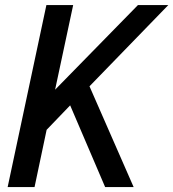

<svg xmlns="http://www.w3.org/2000/svg" viewBox="-20 -758 702 778"><path d="M304 -368.5 323.5 -452 521.5 0H406L248.5 -368L293 -361L157 -219.5L181 -289L120 0H11L168 -737.5H276.5L191.5 -339.5L166.5 -357L539 -737.5H662Z"/></svg>

Font: Epilogue Medium
Style: Italic
Weight: 500
Italic angle: -12°
Designer: Tyler Finck
Foundry: Etcetera Type Co
Version: Version 2.112